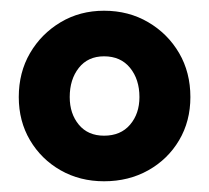

<svg xmlns="http://www.w3.org/2000/svg" viewBox="-20 -730 390 358"><path d="M335 -549Q335 -504 314 -468.5Q293 -433 256.5 -412.5Q220 -392 174 -392Q129 -392 93 -412.5Q57 -433 36 -468.5Q15 -504 15 -549Q15 -595 36 -631Q57 -667 93 -688.5Q129 -710 174 -710Q220 -710 256.5 -688.5Q293 -667 314 -631Q335 -595 335 -549ZM240 -549Q240 -582 222.5 -603.5Q205 -625 174 -625Q144 -625 127 -603.5Q110 -582 110 -549Q110 -518 127 -497.5Q144 -477 174 -477Q205 -477 222.5 -497.5Q240 -518 240 -549Z"/></svg>

Font: zvoove
Style: Bold
Weight: 700
Designer: Vernon Adams (Nunito) & Andrew Paglinawan (Quicksand)
Foundry: zvoove
Version: Version 3.006